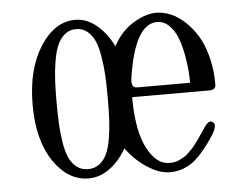

<svg xmlns="http://www.w3.org/2000/svg" viewBox="-43 -561 785 615"><g transform="rotate(-5 350.0 -253.5)"><path d="M60.1 -250Q60.1 -364.3 106.7 -437Q153.3 -509.8 219.2 -509.8Q255.4 -509.8 287.1 -484.1Q318.8 -458.5 340.8 -414.1Q364.3 -459.5 404.3 -484.6Q444.3 -509.8 480 -509.8Q501.5 -509.8 524.4 -500.7Q547.4 -491.7 569.6 -471.7Q591.8 -451.7 609.4 -423.8Q627 -396 637.9 -354.5Q648.9 -313 648.9 -264.2Q648.9 -247.1 627.9 -247.1H379.9V-235.8Q381.3 -136.2 410.2 -81.5Q439 -26.9 480 -26.9Q489.3 -26.9 497.8 -28.3Q506.3 -29.8 514.6 -34.2Q522.9 -38.6 528.8 -41.7Q534.7 -44.9 542.7 -53Q550.8 -61 554.7 -64.7Q558.6 -68.4 566.7 -79.3Q574.7 -90.3 577.1 -93.3Q579.6 -96.2 588.1 -109.1Q596.7 -122.1 598.1 -124Q604 -132.8 607.4 -137.2Q610.8 -141.6 616.2 -145.3Q621.6 -148.9 626 -147Q634.3 -143.6 635.7 -136.7Q637.2 -129.9 630.9 -116.2Q624.5 -102.5 607.9 -80.1Q574.2 -33.2 544.7 -15.1Q515.1 2.9 480 2.9Q445.8 2.9 407.5 -22Q369.1 -46.9 340.8 -85.9Q317.9 -45.9 286.1 -22.9Q254.4 0 219.2 0Q152.3 0 106.2 -68.4Q60.1 -136.7 60.1 -250ZM137.2 -250Q137.2 -210 138.9 -180.2Q140.6 -150.4 145.5 -120.6Q150.4 -90.8 159.2 -72Q168 -53.2 183.1 -41.5Q198.2 -29.8 219.2 -29.8Q240.7 -29.8 255.9 -41.5Q271 -53.2 279.8 -71.8Q288.6 -90.3 293.7 -120.6Q298.8 -150.9 300.3 -180.2Q301.8 -209.5 301.8 -250Q301.8 -291 300.3 -321Q298.8 -351.1 293.7 -382.8Q288.6 -414.6 280 -434.6Q271.5 -454.6 256.1 -467.3Q240.7 -480 219.2 -480Q198.2 -480 183.1 -467.3Q168 -454.6 159.2 -434.3Q150.4 -414.1 145.3 -382.6Q140.1 -351.1 138.7 -320.8Q137.2 -290.5 137.2 -250ZM382.8 -309.1Q377.9 -276.9 397.9 -276.9H568.8Q568.8 -296.9 566.9 -320.1Q564.9 -343.3 559.1 -372.8Q553.2 -402.3 543.9 -425.3Q534.7 -448.2 518.1 -464.1Q501.5 -480 480 -480Q408.7 -480 382.8 -309.1Z"/></g></svg>

Font: Director Light
Style: Regular
Weight: 100
Designer: Ange Degheest & May Jolivet & Justine Herbel
Foundry: Velvetyne Type Foundry
Version: Version 1.000;FEAKit 1.0